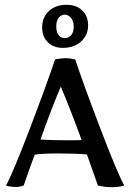

<svg xmlns="http://www.w3.org/2000/svg" viewBox="-20 -777 544 802"><path d="M389 -2 343 -132Q296 -136 226 -136Q152 -136 125 -131Q103 -73 79 -2Q61 4 46 4Q26 4 5 -2Q33 -52 104 -238Q175 -424 210 -529Q237 -534 254 -534Q272 -534 294 -529Q329 -424 400 -238Q471 -52 499 -2Q474 5 446 5Q420 5 389 -2ZM321 -192Q272 -326 234 -415Q198 -332 149 -194Q200 -191 264 -191Q305 -191 321 -192ZM156 -662Q156 -704 184 -730.5Q212 -757 258 -757Q299 -757 323.5 -733.5Q348 -710 348 -671Q348 -630 318.5 -603.5Q289 -577 242 -577Q204 -577 180 -600.5Q156 -624 156 -662ZM288 -666Q288 -686 279 -699Q270 -712 254 -716Q235 -716 225 -703Q215 -690 215 -666Q215 -644 224.5 -631Q234 -618 251 -618Q268 -618 278 -631Q288 -644 288 -666Z"/></svg>

Font: Mirza
Style: Regular
Weight: 400
Designer: Arabic design by Kourosh Beigpour, Latin design by Eduardo Tunni, engineering by Lasse Fister
Version: Version 1.000